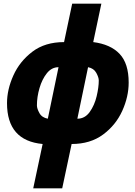

<svg xmlns="http://www.w3.org/2000/svg" viewBox="-20 -780 732 1040"><path d="M160 240H317L368 0Q469 0 538 -51Q607 -102 642 -179Q677 -256 677 -333Q677 -436 628 -488Q579 -540 485 -552L529 -760H371L327 -552Q224 -552 155.5 -500Q87 -448 52.5 -371.5Q18 -295 18 -221Q18 -18 211 0ZM399 -137 457 -416Q488 -410 501.5 -385.5Q515 -361 515 -344Q515 -307 503.5 -258.5Q492 -210 466 -173.5Q440 -137 399 -137ZM239 -137Q207 -143 193.5 -167.5Q180 -192 180 -209Q180 -255 194 -303Q208 -351 234 -383.5Q260 -416 297 -416Z"/></svg>

Font: Noto Sans Display Condensed Black
Style: Italic
Weight: 900
Width: 3
Italic angle: -192°
Designer: Monotype Design Team
Foundry: Monotype Imaging Inc.
Version: Version 1.900